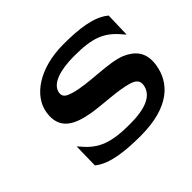

<svg xmlns="http://www.w3.org/2000/svg" viewBox="-119 -606 760 760"><g transform="rotate(-45 261.0 -225.5)"><path d="M77 -319C63 -232 125 -205 200 -192C261 -182 341 -181 392 -165C414 -158 429 -147 425 -123C417 -72 361 -52 278 -52C177 -52 124 -69 75 -129L66 -139L64 -35L65 -34C110 3 191 11 275 11C439 11 503 -61 516 -143C527 -211 492 -243 448 -262C384 -287 274 -279 203 -301C180 -308 164 -316 167 -338C174 -382 237 -399 312 -399C413 -399 461 -382 510 -322L519 -312L522 -416L520 -417C475 -454 399 -462 315 -462C177 -462 89 -396 77 -319Z"/></g></svg>

Font: Charger Sport
Style: DfBdExtObl
Weight: 400
Designer: Jasper
Foundry: Cannot Into Space Fonts
Version: Version 1.1